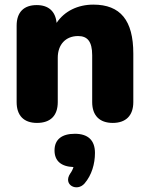

<svg xmlns="http://www.w3.org/2000/svg" viewBox="-20 -523 646 831"><path d="M140 9C199 9 230 -23 230 -81V-273C230 -330 264 -367 318 -367C358 -367 379 -344 379 -284V-81C379 -23 411 9 468 9C525 9 557 -23 557 -81V-291C557 -435 501 -503 384 -503C317 -503 259 -475 225 -424C220 -474 190 -501 139 -501C83 -501 52 -470 52 -412V-81C52 -23 83 9 140 9ZM346 271C377 235 391 186 391 139C391 84 361 56 304 56C247 56 216 81 216 128C216 173 244 198 298 200C295 210 290 220 284 228C251 277 313 309 346 271Z"/></svg>

Font: Nunito Black
Style: Regular
Weight: 900
Designer: Vernon Adams
Foundry: Vernon Adams
Version: Version 3.602